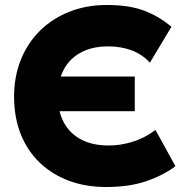

<svg xmlns="http://www.w3.org/2000/svg" viewBox="-20 -735 739 770"><path d="M405.5 15Q324 15 256.2 -10.2Q188.5 -35.5 139.2 -82.8Q90 -130 63.2 -197Q36.5 -264 36.5 -347.5Q36.5 -428.5 63.8 -496Q91 -563.5 141 -612.5Q191 -661.5 259 -688.2Q327 -715 408 -715Q498.5 -715 558.2 -692.2Q618 -669.5 667.5 -627.5L581 -483.5Q551.5 -516.5 508.8 -532.8Q466 -549 413 -549Q365 -549 327.5 -535Q290 -521 264.2 -495Q238.5 -469 225.2 -432.5Q212 -396 212 -350Q212 -288 236.2 -243.5Q260.5 -199 306 -175.2Q351.5 -151.5 416 -151.5Q463.5 -151.5 512.2 -166.5Q561 -181.5 603.5 -214L683.5 -68.5Q635.5 -32 567 -8.5Q498.5 15 405.5 15ZM162.5 -289V-428H520.5V-289Z"/></svg>

Font: Geologica ExtraBold
Style: Regular
Weight: 800
Designer: Sindre Bremnes, Frode Helland
Foundry: Monokrom Skriftforlag AS
Version: Version 1.010;gftools[0.9.28]